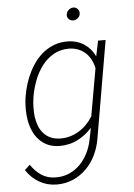

<svg xmlns="http://www.w3.org/2000/svg" viewBox="-61 -759 709 1017"><g transform="rotate(-5 293.5 -251.0)"><path d="M75.7 -268.6 73.7 -258.3Q69.8 -229 70.1 -198Q70.3 -167 75.7 -137.2Q81.5 -107.4 93.5 -80.8Q105.5 -54.2 124.5 -34.7Q143.6 -14.2 170.4 -2.4Q197.3 9.3 233.4 9.8Q259.8 9.8 284.9 3.7Q310.1 -2.4 332.5 -14.6Q353 -24.9 371.3 -39.6Q389.6 -54.2 405.3 -71.8L392.1 -6.8Q384.8 29.3 368.2 62.3Q351.6 95.2 327.1 120.1Q302.2 145 269.8 159.7Q237.3 174.3 197.3 173.8Q153.8 173.8 121.3 152.1Q88.9 130.4 65.4 95.2L37.6 121.1Q65.4 163.6 106.9 187.5Q148.4 211.4 199.2 211.9Q247.1 211.9 286.9 194.3Q326.7 176.8 356.9 146.5Q387.2 116.7 406.7 76.7Q426.3 36.6 434.1 -8.3L523.4 -528.3H483.4L466.3 -446.3Q457 -466.3 443.1 -482.9Q429.2 -499.5 411.6 -511.2Q392.6 -524.4 369.9 -531.2Q347.2 -538.1 321.8 -538.1Q285.2 -538.6 254.2 -527.6Q223.1 -516.6 197.8 -497.6Q171.9 -478 151.6 -451.9Q131.3 -425.8 116.2 -395.5Q101.1 -365.7 90.8 -333Q80.6 -300.3 75.7 -268.6ZM116.2 -258.3 117.7 -268.6Q125 -308.6 140.9 -349.9Q156.7 -391.1 182.6 -424.8Q207.5 -458 243.4 -478.8Q279.3 -499.5 326.2 -499.5Q353 -499 375.5 -490Q397.9 -481 414.6 -465.3Q430.7 -449.7 441.7 -428.7Q452.6 -407.7 457 -383.8L412.6 -131.8Q398.4 -108.9 379.9 -89.8Q361.3 -70.8 338.9 -57.1Q316.9 -43.5 291.7 -36.1Q266.6 -28.8 239.7 -29.3Q208.5 -29.8 186.3 -40.3Q164.1 -50.8 149.4 -68.4Q134.3 -85.4 125.7 -108.4Q117.2 -131.3 113.8 -156.7Q110.8 -181.6 111.6 -208Q112.3 -234.4 116.2 -258.3ZM330.1 -680.2Q328.6 -666 338.1 -656.2Q347.7 -646.5 361.8 -646.5Q375.5 -646.5 386.7 -656.2Q397.9 -666 398.9 -679.7Q400.4 -693.8 390.9 -704.1Q381.3 -714.4 367.2 -714.4Q353.5 -713.9 342.5 -703.9Q331.5 -693.8 330.1 -680.2Z"/></g></svg>

Font: Roboto Mono ExtraLight
Style: Italic
Weight: 250
Italic angle: -10°
Monospace: yes
Designer: Google
Version: Version 3.000